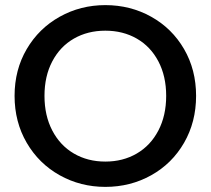

<svg xmlns="http://www.w3.org/2000/svg" viewBox="-20 -724 824 751"><path d="M392 7Q295 7 213.5 -38.5Q132 -84 84.5 -165.5Q37 -247 37 -349Q37 -451 84.5 -532Q132 -613 213.5 -658.5Q295 -704 392 -704Q490 -704 571.5 -658.5Q653 -613 700 -532Q747 -451 747 -349Q747 -247 700 -165.5Q653 -84 571.5 -38.5Q490 7 392 7ZM392 -92Q461 -92 515 -123.5Q569 -155 599.5 -213.5Q630 -272 630 -349Q630 -426 599.5 -484Q569 -542 515 -573Q461 -604 392 -604Q323 -604 269 -573Q215 -542 184.5 -484Q154 -426 154 -349Q154 -272 184.5 -213.5Q215 -155 269 -123.5Q323 -92 392 -92Z"/></svg>

Font: Poppins Cyr Med
Style: Regular
Weight: 500
Designer: Ninad Kale (Devanagari), Jonny Pinhorn (Latin)
Foundry: Indian Type Foundry
Version: 4.004